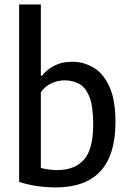

<svg xmlns="http://www.w3.org/2000/svg" viewBox="-20 -828 575 858"><path d="M228 9.5Q187 9.5 144 3.2Q101 -3 65.5 -15.5V-808H162.5V-489.5H168Q188.5 -517 222.8 -534.5Q257 -552 302 -552Q354 -552 398.2 -525.8Q442.5 -499.5 469.2 -440.2Q496 -381 496 -282Q496 10 228 9.5ZM235 -68Q314 -68 355.2 -114.5Q396.5 -161 396.5 -273Q396.5 -351.5 380 -394Q363.5 -436.5 334.5 -452.8Q305.5 -469 268.5 -469Q238.5 -469 209.8 -455.8Q181 -442.5 162.5 -416V-77.5Q177 -73.5 196.2 -70.8Q215.5 -68 235 -68Z"/></svg>

Font: Encode Sans Semi Condensed Medium
Style: Regular
Weight: 500
Width: 4
Designer: Multiple Designers
Foundry: Impallari Type
Version: Version 3.000; ttfautohint (v1.8.3) -l 8 -r 50 -G 200 -x 14 